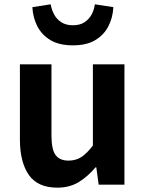

<svg xmlns="http://www.w3.org/2000/svg" viewBox="-20 -859 677 893"><path d="M246.4 13.8Q155.3 13.8 113.9 -45.8Q72.6 -105.3 72.6 -210.6V-559.8H219.4V-228.7Q219.4 -164.3 238.3 -138.2Q257.3 -112 298.6 -112Q332.7 -112 358.4 -128.6Q384.1 -145.2 412 -182.1V-559.8H558.8V0H438.9L427.9 -80.6H424.3Q388.2 -37.8 346 -12Q303.8 13.8 246.4 13.8ZM319 -648.1Q255.2 -648.1 214.6 -672.5Q173.9 -696.9 153.5 -737.2Q133.1 -777.4 130.5 -825.7L215.8 -839Q220.1 -813.3 232.1 -791.2Q244 -769.2 265.7 -755.3Q287.3 -741.5 319 -741.5Q351.4 -741.5 372.7 -755.3Q393.9 -769.2 405.9 -791.2Q417.9 -813.3 421.1 -839L507.3 -825.7Q504.8 -777.4 484.3 -737.2Q463.8 -696.9 423.3 -672.5Q382.8 -648.1 319 -648.1Z"/></svg>

Font: Noto Sans SC Thin
Style: Regular
Weight: 100
Designer: Ryoko NISHIZUKA 西塚涼子 (kana, bopomofo & ideographs); Paul D. Hunt (Latin, Greek & Cyrillic); Sandoll Communications 산돌커뮤니
Foundry: Adobe
Version: Version 2.004-H2;hotconv 1.0.118;makeotfexe 2.5.65603